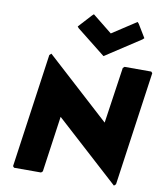

<svg xmlns="http://www.w3.org/2000/svg" viewBox="-118 -1256 1159 1359"><g transform="rotate(10 462.0 -576.0)"><path d="M433 -1150 347 -1056 356 -1045 563 -881 814 -1045 826 -1056 769 -1150 759 -1161 586 -1048 445 -1161ZM77 7H271L282 -3L339 -405L795 9L808 -3L924 -822L915 -832H723L712 -822L653 -419L197 -834L184 -822L68 -3Z"/></g></svg>

Font: Hussar Woodtype
Style: UltraObl
Weight: 900
Foundry: Cannot Into Space Fonts
Version: Version 1.07